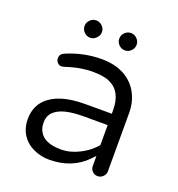

<svg xmlns="http://www.w3.org/2000/svg" viewBox="-121 -752 790 853"><g transform="rotate(20 274.5 -325.5)"><path d="M218.8 -583Q231.4 -595.7 231.4 -611.3Q231.4 -627.9 219.2 -640.1Q207 -652.3 190.4 -652.3Q169.9 -652.3 157.2 -634.8Q149.4 -625 149.4 -611.3Q149.4 -594.7 161.6 -582.5Q173.8 -570.3 190.4 -570.3Q207 -570.3 218.8 -583ZM325.7 -582.5Q337.9 -570.3 354.5 -570.3Q371.1 -570.3 383.3 -582.5Q395.5 -594.7 395.5 -611.3Q395.5 -627.9 383.3 -640.1Q371.1 -652.3 354.5 -652.3Q337.9 -652.3 325.7 -640.1Q313.5 -627.9 313.5 -611.3Q313.5 -594.7 325.7 -582.5ZM396.5 -86.9V-39.1Q396.5 -24.4 406.7 -14.2Q417 -3.9 431.6 -3.9Q446.3 -3.9 457 -14.6Q467.8 -25.4 467.8 -39.1V-315.4Q467.8 -366.2 446.3 -407.2Q424.8 -448.2 382.8 -472.7Q336.9 -499 272.5 -499Q187.5 -499 107.4 -464.8Q99.6 -460.9 94.7 -457Q86.9 -449.2 86.9 -436.5Q86.9 -423.8 95.2 -415.5Q103.5 -407.2 113.3 -407.2L125 -409.2Q175.8 -425.8 211.9 -429.7Q232.4 -432.6 250.5 -432.6Q268.6 -432.6 279.3 -431.6Q290 -430.7 299.8 -429.2Q309.6 -427.7 318.4 -425.3Q327.1 -422.9 335 -418.9Q396.5 -391.6 396.5 -302.7V-286.1H269.5Q145.5 -286.1 89.8 -230.5Q53.7 -194.3 53.7 -136.7Q53.7 -79.1 90.8 -42Q107.4 -25.4 128.9 -15.6Q164.1 1 204.1 1Q312.5 1 379.9 -69.3ZM237.3 -59.6Q158.2 -59.6 134.8 -104.5Q125 -122.1 125 -146.5Q125 -176.8 144.5 -196.3Q180.7 -232.4 281.2 -232.4H396.5V-137.7Q388.7 -129.9 383.8 -124Q357.4 -97.7 323.2 -81.1Q281.2 -59.6 237.3 -59.6Z"/></g></svg>

Font: FakePearl
Style: ExtraLight
Weight: 300
Version: Version 1.2